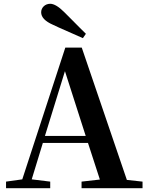

<svg xmlns="http://www.w3.org/2000/svg" viewBox="-20 -997 786 1017"><path d="M246 0V-35L148 -47L207 -240H446L509 -46L412 -35V0H735V-35L652 -44L413 -745H326L98 -47L12 -35V0ZM324 -620 434 -277H218ZM435 -818C417 -835 391 -862 356 -897C339 -914 327 -926 319 -934C290 -963 265 -977 246 -977C218 -977 198 -956 198 -932C198 -906 219 -884 260 -866C267 -863 277 -858 290 -852C347 -827 390 -808 419 -795Z"/></svg>

Font: AllPunType Bold
Style: Regular
Weight: 700
Version: 1.0